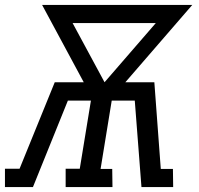

<svg xmlns="http://www.w3.org/2000/svg" viewBox="-33 -755 803 775"><path d="M-13 0V-74H46L188 -423H305L137 -735H743L473 -423H590L616 -73H665L666 0H538L511 -349H418L373 -73H420L421 0H232V-74H289L334 -349H241L100 0ZM389 -423 596 -662H260Z"/></svg>

Font: Iosevka Etoile
Style: Italic
Weight: 400
Italic angle: -9°
Designer: Belleve Invis
Foundry: Belleve Invis
Version: Version 22.1.2; ttfautohint (v1.8.4)